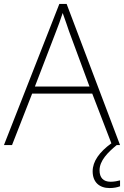

<svg xmlns="http://www.w3.org/2000/svg" viewBox="-20 -736 630 974"><path d="M485 128C485 79 527 37 572 0H589L318 -716H281L0 0H41L143 -261H448L545 -9C484 35 450 83 450 133C450 189 485 218 536 218C558 218 576 214 589 209V179C578 182 560 186 541 186C504 186 485 165 485 128ZM330 -578 434 -297H157L265 -578C275 -604 288 -638 298 -670C310 -636 323 -600 330 -578Z"/></svg>

Font: Noto Sans Cherokee ExtraLight
Style: Regular
Weight: 200
Designer: Monotype Design Team
Foundry: Monotype Imaging Inc.
Version: Version 2.001